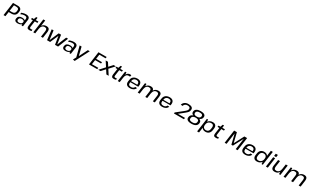

<svg xmlns="http://www.w3.org/2000/svg" viewBox="803 -4673 14265 8796"><g transform="rotate(30 7935.5 -274.5)"><path d="M143 -700H389Q503 -700 553.5 -646.5Q604 -593 590 -488L583 -444Q569 -343 503.5 -290.5Q438 -238 325 -238H174L185 -312H311Q391 -312 433.5 -346.5Q476 -381 485 -451L489 -482Q500 -557 467.5 -591.5Q435 -626 354 -626H211L237 -651L146 0H45Z M994 -182 1018 -349Q1027 -412 994.5 -441.5Q962 -471 884 -471Q836 -471 785.5 -457.5Q735 -444 690 -419L686 -493Q717 -509 757 -521.5Q797 -534 839.5 -541Q882 -548 920 -548Q1035 -548 1085 -498.5Q1135 -449 1121 -349L1072 0H998ZM791 8Q702 8 657 -32.5Q612 -73 622 -146L625 -171Q636 -244 693 -285Q750 -326 843 -326Q941 -326 992 -287Q1043 -248 1033 -175L1029 -149Q1019 -75 955.5 -33.5Q892 8 791 8ZM828 -52Q895 -52 938.5 -80.5Q982 -109 989 -156L991 -170Q998 -216 964 -241.5Q930 -267 863 -267Q801 -267 764 -243Q727 -219 720 -166L718 -154Q711 -105 740 -78.5Q769 -52 828 -52Z M1409 8Q1332 8 1301.5 -30.5Q1271 -69 1282 -150L1336 -529L1385 -670H1457L1386 -164Q1378 -113 1394 -92.5Q1410 -72 1456 -72Q1473 -72 1490 -74.5Q1507 -77 1523 -83L1527 -13Q1510 -7 1490 -2Q1470 3 1449 5.5Q1428 8 1409 8ZM1239 -540H1578L1568 -466H1228Z M2070 -310Q2082 -394 2054 -432Q2026 -470 1955 -470Q1874 -470 1822 -414.5Q1770 -359 1755 -254L1704 -184L1714 -249Q1736 -393 1810.5 -470.5Q1885 -548 2004 -548Q2107 -548 2148.5 -492.5Q2190 -437 2173 -321L2127 0H2026ZM1723 -740H1824L1771 -364L1720 0H1619Z M2282 -540H2381L2442 -65H2446L2652 -540H2777L2848 -65H2851L3047 -540H3147L2931 0H2768L2700 -428H2697L2509 0H2346Z M3524 -182 3548 -349Q3557 -412 3524.5 -441.5Q3492 -471 3414 -471Q3366 -471 3315.5 -457.5Q3265 -444 3220 -419L3216 -493Q3247 -509 3287 -521.5Q3327 -534 3369.5 -541Q3412 -548 3450 -548Q3565 -548 3615 -498.5Q3665 -449 3651 -349L3602 0H3528ZM3321 8Q3232 8 3187 -32.5Q3142 -73 3152 -146L3155 -171Q3166 -244 3223 -285Q3280 -326 3373 -326Q3471 -326 3522 -287Q3573 -248 3563 -175L3559 -149Q3549 -75 3485.5 -33.5Q3422 8 3321 8ZM3358 -52Q3425 -52 3468.5 -80.5Q3512 -109 3519 -156L3521 -170Q3528 -216 3494 -241.5Q3460 -267 3393 -267Q3331 -267 3294 -243Q3257 -219 3250 -166L3248 -154Q3241 -105 3270 -78.5Q3299 -52 3358 -52Z M3816 172 3922 -25 3904 31 3760 -540H3862L3970 -102H3974L4194 -540H4295L3918 191Z M4653 -77H5012L5002 0H4565L4663 -700H5096L5086 -623H4731L4762 -683L4715 -348L4697 -386H5032L5022 -312H4686L4715 -350L4668 -17Z M5137 -540H5258L5607 0H5486ZM5331 -300 5423 -272 5176 0H5056ZM5314 -272 5558 -540H5678L5407 -245Z M5878 8Q5801 8 5770.5 -30.5Q5740 -69 5751 -150L5805 -529L5854 -670H5926L5855 -164Q5847 -113 5863 -92.5Q5879 -72 5925 -72Q5942 -72 5959 -74.5Q5976 -77 5992 -83L5996 -13Q5979 -7 5959 -2Q5939 3 5918 5.5Q5897 8 5878 8ZM5708 -540H6047L6037 -466H5697Z M6164 -540H6238L6237 -337L6189 0H6088ZM6201 -290Q6219 -417 6277 -482.5Q6335 -548 6427 -548Q6444 -548 6460.5 -546Q6477 -544 6493 -540L6474 -453Q6446 -461 6409 -461Q6332 -461 6286 -411.5Q6240 -362 6226 -262Z M6728 8Q6647 8 6594 -19.5Q6541 -47 6519 -99.5Q6497 -152 6507 -227L6520 -313Q6530 -387 6569 -439.5Q6608 -492 6671 -520Q6734 -548 6816 -548Q6941 -548 6999 -482.5Q7057 -417 7040 -296L7032 -242H6592L6600 -300H6960L6942 -277L6947 -319Q6957 -391 6919.5 -432Q6882 -473 6807 -473Q6729 -473 6680 -431.5Q6631 -390 6621 -315L6607 -216Q6597 -142 6633 -102.5Q6669 -63 6745 -63Q6811 -63 6856 -90.5Q6901 -118 6919 -168L7014 -161Q6983 -80 6908 -36Q6833 8 6728 8Z M7988 -312Q8000 -393 7972.5 -431.5Q7945 -470 7877 -470Q7797 -470 7746.5 -414.5Q7696 -359 7680 -254L7629 -184L7638 -249Q7658 -393 7732.5 -470.5Q7807 -548 7927 -548Q8027 -548 8067 -493Q8107 -438 8091 -322L8046 0H7944ZM7219 -540H7293L7294 -358L7244 0H7143ZM7588 -312Q7599 -393 7572 -431.5Q7545 -470 7476 -470Q7396 -470 7345.5 -414.5Q7295 -359 7279 -254L7228 -184L7238 -249Q7260 -394 7334 -471Q7408 -548 7526 -548Q7626 -548 7666.5 -493Q7707 -438 7690 -322L7645 0H7544Z M8434 8Q8353 8 8300 -19.5Q8247 -47 8225 -99.5Q8203 -152 8213 -227L8226 -313Q8236 -387 8275 -439.5Q8314 -492 8377 -520Q8440 -548 8522 -548Q8647 -548 8705 -482.5Q8763 -417 8746 -296L8738 -242H8298L8306 -300H8666L8648 -277L8653 -319Q8663 -391 8625.5 -432Q8588 -473 8513 -473Q8435 -473 8386 -431.5Q8337 -390 8327 -315L8313 -216Q8303 -142 8339 -102.5Q8375 -63 8451 -63Q8517 -63 8562 -90.5Q8607 -118 8625 -168L8720 -161Q8689 -80 8614 -36Q8539 8 8434 8Z M9066 -58 9405 -327Q9451 -364 9479 -390Q9507 -416 9523.5 -436Q9540 -456 9547.5 -474.5Q9555 -493 9558 -514L9560 -526Q9567 -578 9530 -606Q9493 -634 9415 -634Q9346 -634 9297.5 -598.5Q9249 -563 9226 -496L9129 -507Q9161 -604 9236.5 -656Q9312 -708 9423 -708Q9548 -708 9610.5 -661.5Q9673 -615 9661 -530L9659 -516Q9653 -476 9636.5 -442.5Q9620 -409 9584.5 -373Q9549 -337 9487 -287L9155 -20L9133 -77H9599L9589 0H9058Z M9978 8Q9837 8 9770 -40.5Q9703 -89 9716 -183L9718 -198Q9727 -260 9767 -303Q9807 -346 9875 -368.5Q9943 -391 10034 -391Q10125 -391 10186 -368.5Q10247 -346 10275.5 -303Q10304 -260 10295 -198L10293 -183Q10280 -90 10199.5 -41Q10119 8 9978 8ZM9989 -68Q10082 -68 10129.5 -98.5Q10177 -129 10186 -190L10188 -205Q10197 -267 10156.5 -300Q10116 -333 10026 -333Q9936 -333 9885.5 -300.5Q9835 -268 9826 -205L9824 -190Q9816 -129 9856.5 -98.5Q9897 -68 9989 -68ZM10027 -342Q9939 -342 9880 -362.5Q9821 -383 9795 -423Q9769 -463 9776 -519L9778 -534Q9790 -617 9868.5 -662.5Q9947 -708 10078 -708Q10209 -708 10274.5 -662.5Q10340 -617 10329 -534L10327 -519Q10319 -462 10281.5 -422.5Q10244 -383 10180 -362.5Q10116 -342 10027 -342ZM10035 -398Q10123 -398 10168 -426.5Q10213 -455 10221 -512L10223 -525Q10230 -577 10191 -604.5Q10152 -632 10068 -632Q9984 -632 9936.5 -604Q9889 -576 9881 -525L9880 -512Q9872 -455 9909.5 -426.5Q9947 -398 10035 -398Z M10723 8Q10647 8 10594 -23.5Q10541 -55 10517.5 -113Q10494 -171 10504 -249L10511 -295Q10522 -373 10562 -430Q10602 -487 10664 -517.5Q10726 -548 10804 -548Q10912 -548 10962 -486.5Q11012 -425 10996 -313L10984 -227Q10968 -115 10900 -53.5Q10832 8 10723 8ZM10490 -540H10554L10567 -370L10490 180H10389ZM10714 -67Q10783 -67 10827.5 -111Q10872 -155 10883 -233L10893 -305Q10905 -384 10872.5 -428Q10840 -472 10771 -472Q10712 -472 10666 -449.5Q10620 -427 10591.5 -385.5Q10563 -344 10555 -285L10551 -258Q10539 -169 10582.5 -118Q10626 -67 10714 -67Z M11277 8Q11200 8 11169.5 -30.5Q11139 -69 11150 -150L11204 -529L11253 -670H11325L11254 -164Q11246 -113 11262 -92.5Q11278 -72 11324 -72Q11341 -72 11358 -74.5Q11375 -77 11391 -83L11395 -13Q11378 -7 11358 -2Q11338 3 11317 5.5Q11296 8 11277 8ZM11107 -540H11446L11436 -466H11096Z M11840 -700H11986L12110 -194H12114L12380 -700H12527L12429 0H12327L12410 -587H12406L12136 -74H12055L11929 -587H11925L11843 0H11742Z M12826 8Q12745 8 12692 -19.5Q12639 -47 12617 -99.5Q12595 -152 12605 -227L12618 -313Q12628 -387 12667 -439.5Q12706 -492 12769 -520Q12832 -548 12914 -548Q13039 -548 13097 -482.5Q13155 -417 13138 -296L13130 -242H12690L12698 -300H13058L13040 -277L13045 -319Q13055 -391 13017.5 -432Q12980 -473 12905 -473Q12827 -473 12778 -431.5Q12729 -390 12719 -315L12705 -216Q12695 -142 12731 -102.5Q12767 -63 12843 -63Q12909 -63 12954 -90.5Q12999 -118 13017 -168L13112 -161Q13081 -80 13006 -36Q12931 8 12826 8Z M13444 8Q13337 8 13286.5 -53.5Q13236 -115 13252 -227L13265 -313Q13280 -425 13348 -486.5Q13416 -548 13525 -548Q13602 -548 13655 -517.5Q13708 -487 13731.5 -430Q13755 -373 13744 -295L13738 -249Q13727 -171 13687 -113Q13647 -55 13584.5 -23.5Q13522 8 13444 8ZM13477 -67Q13536 -67 13581.5 -90Q13627 -113 13656.5 -156Q13686 -199 13694 -258L13697 -285Q13710 -372 13666 -422Q13622 -472 13534 -472Q13465 -472 13420.5 -428Q13376 -384 13364 -305L13354 -233Q13343 -155 13376 -111Q13409 -67 13477 -67ZM13681 -170 13761 -740H13863L13759 0H13696Z M14101 -540 14025 0H13924L14000 -540ZM14134 -736 14116 -610H14005L14023 -736Z M14315 -228Q14304 -146 14330 -108.5Q14356 -71 14424 -71Q14509 -71 14562 -126.5Q14615 -182 14630 -286L14681 -356L14671 -291Q14650 -147 14577.5 -69.5Q14505 8 14388 8Q14282 8 14239 -47Q14196 -102 14212 -218L14258 -540H14359ZM14691 0H14617L14614 -176L14665 -540H14767Z M15702 -312Q15714 -393 15686.5 -431.5Q15659 -470 15591 -470Q15511 -470 15460.5 -414.5Q15410 -359 15394 -254L15343 -184L15352 -249Q15372 -393 15446.5 -470.5Q15521 -548 15641 -548Q15741 -548 15781 -493Q15821 -438 15805 -322L15760 0H15658ZM14933 -540H15007L15008 -358L14958 0H14857ZM15302 -312Q15313 -393 15286 -431.5Q15259 -470 15190 -470Q15110 -470 15059.5 -414.5Q15009 -359 14993 -254L14942 -184L14952 -249Q14974 -394 15048 -471Q15122 -548 15240 -548Q15340 -548 15380.5 -493Q15421 -438 15404 -322L15359 0H15258Z"/></g></svg>

Font: Pathway Extreme 28pt Medium
Style: Italic
Weight: 500
Italic angle: -8°
Designer: Eduardo Rodriguez Tunni
Foundry: Eduardo Rodriguez Tunni
Version: Version 1.001;gftools[0.9.26]